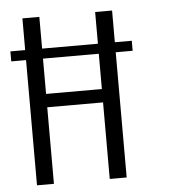

<svg xmlns="http://www.w3.org/2000/svg" viewBox="-51 -751 806 802"><g transform="rotate(-5 352.0 -350.0)"><path d="M72 -700H143V-346L128 -377H391L377 -346V-700H448V0H377V-354L391 -321H128L143 -354V0H72ZM519 -567V-525H10V-567Z"/></g></svg>

Font: Pathway Extreme Condensed Light
Style: Regular
Weight: 300
Width: 3
Version: Version 1.001;gftools[0.9.26]